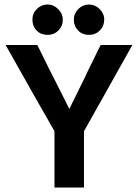

<svg xmlns="http://www.w3.org/2000/svg" viewBox="-20 -833 613 853"><path d="M5 -633H146Q183 -556 264 -397L288 -349Q309 -393 358 -491L371 -519Q408 -593 427 -633H568Q530 -565 443 -410Q392 -319 353 -250V0H222V-250Q149 -377 5 -633ZM124 -746Q124 -774 144 -793.5Q164 -813 192 -813Q218 -813 238.5 -792.5Q259 -772 259 -746Q259 -717 239.5 -697.5Q220 -678 192 -678Q162 -678 143 -697Q124 -716 124 -746ZM308 -746Q308 -773 328 -793Q348 -813 375 -813Q402 -813 422.5 -793Q443 -773 443 -746Q443 -717 423.5 -697.5Q404 -678 375 -678Q346 -678 327 -697.5Q308 -717 308 -746Z"/></svg>

Font: Tajawal
Style: Bold
Weight: 700
Designer: Boutros Fonts
Foundry: Created by Boutros International 2017
Version: Version 1.700